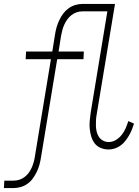

<svg xmlns="http://www.w3.org/2000/svg" viewBox="-92 -755 712 980"><path d="M328 -712V-719V-716ZM-72 205 -70 167H-22Q-8 167 6.5 162.5Q21 158 33.5 148.5Q46 139 55 126.5Q64 114 70 100.5Q76 87 80 72.5Q84 58 86 44L168 -453H39L41 -492H175L189 -580Q192 -599 197 -616.5Q202 -634 210.5 -652Q219 -670 230.5 -685.5Q242 -701 258 -712.5Q274 -724 292.5 -729.5Q311 -735 329 -735H495L402 -174Q399 -159 398 -143.5Q397 -128 397.5 -112.5Q398 -97 401.5 -82.5Q405 -68 413 -56Q421 -44 434.5 -37Q448 -30 463 -30Q482 -30 499.5 -40.5Q517 -51 529.5 -67Q542 -83 549.5 -100.5Q557 -118 563 -137L592 -124Q587 -108 581 -93Q575 -78 566.5 -63.5Q558 -49 547.5 -35.5Q537 -22 523 -12Q509 -2 493.5 3Q478 8 462 8Q441 8 422 0Q403 -8 391.5 -23Q380 -38 374 -57.5Q368 -77 366 -97.5Q364 -118 366 -139Q368 -160 371 -181L456 -697H329Q314 -697 300 -692.5Q286 -688 273.5 -678.5Q261 -669 252 -656.5Q243 -644 236.5 -630Q230 -616 226.5 -602Q223 -588 220 -574L207 -492H336L334 -453H200L117 50Q114 69 109 87Q104 105 95.5 122.5Q87 140 75.5 156Q64 172 47.5 183.5Q31 195 12.5 200Q-6 205 -24 205ZM329 -735ZM329 -734V-735ZM329 -733V-734ZM329 -732V-733ZM328 -730 329 -732ZM328 -727V-730ZM328 -722V-727ZM328 -719V-722Z"/></svg>

Font: Iosevka Curly Slab XLtEx
Style: Italic
Weight: 200
Width: 7
Italic angle: -9°
Monospace: yes
Designer: Belleve Invis
Foundry: Belleve Invis
Version: Version 11.1.0; ttfautohint (v1.8.3)